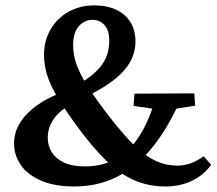

<svg xmlns="http://www.w3.org/2000/svg" viewBox="-20 -672 791 701"><path d="M252 8.8Q178.7 8.8 129.4 -12.7Q80.1 -34.2 55.7 -69.8Q31.2 -105.5 31.2 -148.4Q31.2 -188.5 53.7 -224.6Q76.2 -260.7 121.1 -291.5Q166 -322.3 234.4 -344.7Q291 -376 322.3 -403.3Q353.5 -430.7 366.2 -459.5Q378.9 -488.3 378.9 -524.4Q378.9 -561.5 361.3 -580.6Q343.8 -599.6 318.4 -599.6Q288.1 -599.6 267.6 -576.2Q247.1 -552.7 247.1 -508.8Q247.1 -482.4 253.4 -456.5Q259.8 -430.7 274.9 -400.9Q290 -371.1 314.9 -334Q339.8 -296.9 377.9 -248Q423.8 -188.5 463.4 -147.9Q502.9 -107.4 543 -87.4Q583 -67.4 627.9 -67.4Q653.3 -67.4 677.2 -76.2Q701.2 -85 723.6 -101.6L751 -70.3Q723.6 -32.2 680.2 -11.7Q636.7 8.8 585 8.8Q521.5 8.8 468.8 -14.6Q416 -38.1 368.2 -85Q320.3 -131.8 268.6 -201.2Q219.7 -267.6 191.4 -314.5Q163.1 -361.3 151.9 -398.4Q140.6 -435.5 140.6 -470.7Q140.6 -523.4 164.6 -564.5Q188.5 -605.5 230 -628.9Q271.5 -652.3 324.2 -652.3Q393.6 -652.3 434.1 -617.2Q474.6 -582 474.6 -520.5Q474.6 -479.5 453.6 -443.4Q432.6 -407.2 387.7 -374Q342.8 -340.8 270.5 -307.6Q206.1 -277.3 180.2 -243.2Q154.3 -209 154.3 -168.9Q154.3 -139.6 169.4 -115.7Q184.6 -91.8 214.4 -78.1Q244.1 -64.5 289.1 -64.5Q346.7 -64.5 392.6 -85.9Q438.5 -107.4 474.1 -154.3Q509.8 -201.2 536.1 -275.4L467.8 -285.2L470.7 -330.1L689.5 -331.1L692.4 -286.1L624 -275.4Q578.1 -180.7 522.5 -117.7Q466.8 -54.7 399.9 -22.9Q333 8.8 252 8.8Z"/></svg>

Font: Crimson Pro SemiBold
Style: Regular
Weight: 600
Designer: Jacques Le Bailly
Foundry: Baron von Fonthausen
Version: Version 1.003